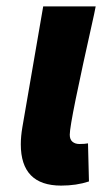

<svg xmlns="http://www.w3.org/2000/svg" viewBox="-20 -567 348 600"><path d="M45 -116Q45 -141 50 -170L115 -547H279Q277 -535 274 -522Q235 -348 216.5 -257Q198 -166 198 -146Q198 -131 206.5 -124Q215 -117 228 -117Q245 -117 255 -119L258 0Q219 13 171 13Q45 13 45 -116Z"/></svg>

Font: Nebula Sans Bold
Style: Regular
Weight: 700
Italic angle: -9°
Designer: Paul D. Hunt for Adobe (as Source Sans)
Foundry: Nebula Entertainment & Broadcasting LLC
Version: Version 1.010